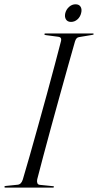

<svg xmlns="http://www.w3.org/2000/svg" viewBox="-24 -852 446 872"><path d="M145 -37.5Q143 -28 145.5 -20.8Q148 -13.5 156.5 -12.5L216 -6.5Q221 -6.5 221 -3.5Q221 0 217 0H1Q-4 0 -4 -3Q-4 -7 2 -7.5L56 -13Q72.5 -14.5 79.5 -36.5Q93 -81.5 111 -144.8Q129 -208 149 -280Q169 -352 188.8 -424Q208.5 -496 225.2 -559.2Q242 -622.5 253.5 -667Q256.5 -683 241 -685L184 -692.5Q177.5 -693.5 177.5 -697Q177.5 -700 182 -700H398Q401.5 -700 401.5 -697.5Q401.5 -694.5 395 -693.5L335 -683.5Q322 -682 316.5 -663.5Q303.5 -618.5 285.8 -555Q268 -491.5 248 -419.5Q228 -347.5 208.5 -276Q189 -204.5 172.5 -142.5Q156 -80.5 145 -37.5ZM298.5 -752.5Q282.5 -752.5 275.5 -764Q268.5 -775.5 272.5 -792.5Q277 -809.5 290 -821Q303 -832.5 319 -832.5Q335.5 -832.5 342.2 -821Q349 -809.5 344.5 -792.5Q340.5 -775.5 327.8 -764Q315 -752.5 298.5 -752.5Z"/></svg>

Font: Fraunces 144pt S000 Light
Style: Italic
Weight: 300
Italic angle: -16°
Version: Version 1.000; ttfautohint (v1.8.3)